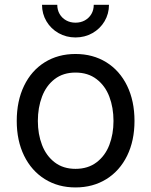

<svg xmlns="http://www.w3.org/2000/svg" viewBox="-20 -781 640 812"><path d="M50.8 -269.5Q50.8 -354 81.8 -418.2Q112.8 -482.4 169.2 -517.6Q225.6 -552.7 299.3 -552.7Q373 -552.7 429.7 -517.6Q486.3 -482.4 517.6 -418.2Q548.8 -354 548.8 -269.5Q548.8 -186 517.6 -122.3Q486.3 -58.6 429.7 -23.4Q373 11.7 299.3 11.7Q226.1 11.7 169.7 -23.4Q113.3 -58.6 82 -122.3Q50.8 -186 50.8 -269.5ZM460 -269.5Q460 -325.7 442.4 -372.1Q424.8 -418.5 388.4 -446.3Q352.1 -474.1 299.3 -474.1Q247.1 -474.1 211.2 -446.5Q175.3 -418.9 157.7 -372.3Q140.1 -325.7 140.1 -269.5Q140.1 -213.9 157.7 -168Q175.3 -122.1 211.2 -94.5Q247.1 -66.9 299.3 -66.9Q352.1 -66.9 388.4 -94.5Q424.8 -122.1 442.4 -168Q460 -213.9 460 -269.5ZM157.7 -760.7H222.2Q222.2 -738.8 232.2 -721.7Q242.2 -704.6 259.8 -694.8Q277.3 -685.1 299.3 -685.1Q321.3 -685.1 338.9 -694.8Q356.4 -704.6 366.5 -721.7Q376.5 -738.8 376.5 -760.7H440.9Q440.9 -722.7 422.1 -690.9Q403.3 -659.2 370.8 -640.9Q338.4 -622.6 299.3 -622.6Q260.3 -622.6 227.8 -640.9Q195.3 -659.2 176.5 -690.9Q157.7 -722.7 157.7 -760.7Z"/></svg>

Font: Inter RS Variable
Style: Regular
Weight: 400
Designer: Rasmus Andersson (customised by Maria Ramos and Noel Pretorius)
Foundry: rsms
Version: Version 3.001;Glyphs 3.2.3 (3260)